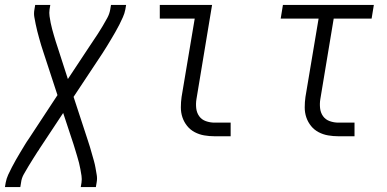

<svg xmlns="http://www.w3.org/2000/svg" viewBox="-44 -550 1564 775"><path d="M-24 205 -21 187Q-18 171 -11 155.5Q-4 140 4 125Q12 110 20 95.5Q28 81 37 66.5Q46 52 54.5 37.5Q63 23 73 9L188 -166L131 -340Q126 -354 122 -368Q118 -382 114 -396Q110 -410 106.5 -424Q103 -438 100 -452.5Q97 -467 94.5 -481.5Q92 -496 95 -512L98 -530H159L156 -512Q154 -498 156 -484.5Q158 -471 160.5 -458Q163 -445 166.5 -432.5Q170 -420 173.5 -407.5Q177 -395 181 -382.5Q185 -370 189 -358L230 -231L318 -364Q321 -369 324 -373Q327 -377 330 -382Q330 -382 330 -382Q330 -382 330 -382Q341 -398 351 -413.5Q361 -429 370.5 -445Q380 -461 389 -477.5Q398 -494 401 -512L404 -530H465L462 -512Q459 -496 452 -480.5Q445 -465 437.5 -450Q430 -435 421.5 -420.5Q413 -406 404.5 -391.5Q396 -377 387 -362.5Q378 -348 369 -334L253 -159L310 15Q315 29 319 43Q323 57 327 71Q331 85 335 99Q339 113 341.5 127.5Q344 142 346.5 156.5Q349 171 346 187L343 205H282L285 187Q287 173 285 159.5Q283 146 280.5 133Q278 120 275 107.5Q272 95 268 82.5Q264 70 260.5 57.5Q257 45 253 33L211 -94L123 39Q120 44 117 48Q114 52 112 57H111Q111 57 111 57Q111 57 111 57Q101 73 91 88.5Q81 104 71.5 120Q62 136 52.5 152.5Q43 169 41 187L38 205Z M822 0Q801 0 780.5 -3.5Q760 -7 742 -16.5Q724 -26 711.5 -41.5Q699 -57 692.5 -76Q686 -95 686 -116.5Q686 -138 689 -159L742 -475H601V-530H812L749 -150Q746 -132 748 -113.5Q750 -95 760 -81Q770 -67 787 -61Q804 -55 822 -55H887V0Z M1322 0Q1301 0 1280.5 -3.5Q1260 -7 1242 -16.5Q1224 -26 1211.5 -41.5Q1199 -57 1192.5 -76Q1186 -95 1186 -116.5Q1186 -138 1189 -159L1242 -475H1089L1098 -530H1465L1456 -475H1303L1249 -150Q1246 -132 1248 -113.5Q1250 -95 1260 -81Q1270 -67 1287 -61Q1304 -55 1322 -55H1387V0Z"/></svg>

Font: Iosevka Curly Light Oblique
Style: Regular
Weight: 300
Italic angle: -9°
Monospace: yes
Designer: Belleve Invis
Foundry: Belleve Invis
Version: Version 11.1.0; ttfautohint (v1.8.3)